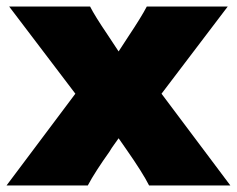

<svg xmlns="http://www.w3.org/2000/svg" viewBox="-20 -566 723 586"><path d="M473 -280 683 0H435Q416 -38 365 -111L342 -144Q336 -135 328.5 -125Q321 -115 314 -103Q294 -75 276.5 -48Q259 -21 248 0H0L210 -280L8 -546H255Q269 -518 309 -459L342 -409L370 -452Q412 -515 428 -546H675Z"/></svg>

Font: Dela Gothic One
Style: Regular
Weight: 400
Designer: aratakana
Foundry: aratakana
Version: Version 1.004